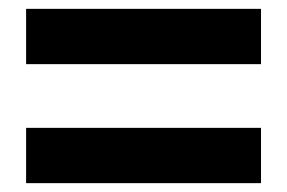

<svg xmlns="http://www.w3.org/2000/svg" viewBox="-20 -595 649 434"><path d="M39 -450H570V-575H39ZM39 -181H570V-306H39Z"/></svg>

Font: Noto Sans KR Black
Style: Regular
Weight: 900
Designer: Ryoko NISHIZUKA 西塚涼子 (kana, bopomofo & ideographs); Paul D. Hunt (Latin, Greek & Cyrillic); Sandoll Communications 산돌커뮤니
Foundry: Adobe
Version: Version 2.004;hotconv 1.0.118;makeotfexe 2.5.65603